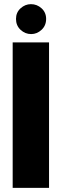

<svg xmlns="http://www.w3.org/2000/svg" viewBox="-20 -904 298 924"><path d="M41 -700H216V0H41ZM130 -740Q101 -740 79 -760.5Q57 -781 57 -813Q57 -844 79 -864Q101 -884 129 -884Q158 -884 180 -864Q202 -844 202 -813Q202 -781 180 -760.5Q158 -740 130 -740Z"/></svg>

Font: Phudu ExtraBold
Style: Regular
Weight: 800
Version: Version 1.005;gftools[0.9.23]